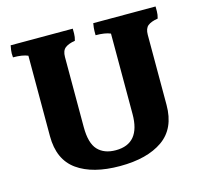

<svg xmlns="http://www.w3.org/2000/svg" viewBox="-98 -803 925 878"><g transform="rotate(-15 364.5 -363.5)"><path d="M711 -695Q711 -687 711 -671.5Q711 -656 706 -639Q674 -634 658.5 -621.5Q643 -609 643 -579V-247Q643 -136 569 -84Q495 -32 366 -32Q237 -32 164 -84Q91 -136 91 -247V-628Q66 -639 21 -639Q20 -645 20 -657.5Q20 -670 25 -695H319Q319 -687 319 -671.5Q319 -656 314 -639Q283 -634 267 -621.5Q251 -609 251 -579V-247Q251 -171 281 -139Q311 -107 366 -107Q482 -107 482 -247V-628Q457 -639 412 -639Q412 -646 412 -659Q412 -672 416 -695Z"/></g></svg>

Font: Halant
Style: Bold
Weight: 700
Designer: Hitesh Malaviya (Devanagari), Satya Rajpurohit (Latin)
Foundry: Indian Type Foundry
Version: Version 1.101;PS 1.0;hotconv 1.0.78;makeotf.lib2.5.61930; tt